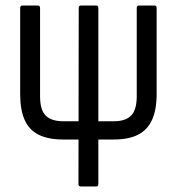

<svg xmlns="http://www.w3.org/2000/svg" viewBox="-20 -675 640 695"><path d="M209 -170Q154 -170 119.5 -187.5Q85 -205 69 -241.5Q53 -278 53 -335V-646Q53 -655 61 -655H117Q125 -655 125 -646V-327Q125 -277 145.5 -256.5Q166 -236 210 -236H391Q435 -236 455 -257Q475 -278 475 -327V-646Q475 -655 483 -655H539Q547 -655 547 -646V-335Q547 -278 530.5 -241.5Q514 -205 480 -187.5Q446 -170 391 -170ZM273 0Q264 0 264 -9L265 -646Q265 -655 273 -655H328Q336 -655 336 -646V-9Q336 0 328 0Z"/></svg>

Font: Sofia Sans Condensed
Style: Regular
Weight: 400
Designer: Botio Nikoltchev, Ani Petrova
Foundry: lettersoup
Version: Version 4.100